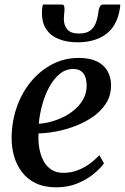

<svg xmlns="http://www.w3.org/2000/svg" viewBox="-20 -811 547 842"><path d="M436 -95Q422 -74.5 392.5 -49.8Q363 -25 321 -7.2Q279 10.5 227 10.5Q174.5 10.5 137 -7.5Q99.5 -25.5 76 -56.8Q52.5 -88 41.5 -126.8Q30.5 -165.5 31 -207Q31.5 -278.5 53.8 -341.8Q76 -405 116 -453.2Q156 -501.5 209.2 -529.2Q262.5 -557 325.5 -557Q374 -557 405 -541.8Q436 -526.5 451.2 -499.8Q466.5 -473 467 -439.5Q467.5 -394 446 -359.2Q424.5 -324.5 389 -299.8Q353.5 -275 311.2 -258.8Q269 -242.5 226.2 -234.5Q183.5 -226.5 149 -226Q147 -192.5 152.2 -161.8Q157.5 -131 170.2 -106.5Q183 -82 204.8 -67.5Q226.5 -53 258 -53Q289 -53 317 -63Q345 -73 369.8 -90.5Q394.5 -108 415.5 -130.5ZM302 -508.5Q268 -508.5 241.2 -486.2Q214.5 -464 195.2 -428Q176 -392 164.8 -350Q153.5 -308 150 -268.5Q178.5 -270 208 -278.5Q237.5 -287 265 -301.5Q292.5 -316 314 -336.2Q335.5 -356.5 348 -381.8Q360.5 -407 360 -436.5Q359.5 -472.5 344.5 -490.5Q329.5 -508.5 302 -508.5ZM251.5 -791Q259.5 -791 261.2 -784.2Q263 -777.5 263 -767Q262.5 -759 261.2 -748.8Q260 -738.5 260 -730Q259.5 -700.5 274.8 -682.2Q290 -664 326 -664Q358 -664 375 -676.5Q392 -689 400 -710Q408 -731 411 -756Q412.5 -769.5 417 -780.2Q421.5 -791 431.5 -791H507Q507 -787 507 -782.8Q507 -778.5 505.5 -772Q493 -696.5 444.5 -661Q396 -625.5 320.5 -625.5Q274 -625.5 238.2 -639.5Q202.5 -653.5 182.8 -683Q163 -712.5 164 -758Q164 -766 165 -774.5Q166 -783 168 -791Z"/></svg>

Font: Merriweather 48pt Medium
Style: Italic
Weight: 500
Italic angle: -7.8°
Version: Version 2.101